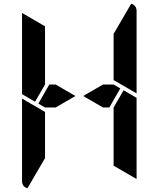

<svg xmlns="http://www.w3.org/2000/svg" viewBox="-20 -1018 856 1036"><path d="M629 -541 570 -438H536L429 -500L536 -562H593ZM647 -531 717 -490V-52L593 -124V-138V-144V-302V-396V-438ZM169 -469 99 -510V-948L223 -876V-698V-590V-562ZM223 -165 128 -2Q99 -11 99 -41V-486L159 -451L165 -448L223 -414V-384V-302ZM688 -998Q717 -989 717 -959V-514L593 -586V-698V-835ZM280 -438H223L187 -459L246 -562H280L387 -500Z"/></svg>

Font: DSEG14 Modern
Style: Bold
Weight: 700
Designer: Keshikan(Twitter:@keshinomi_88pro)
Version: Version 0.46